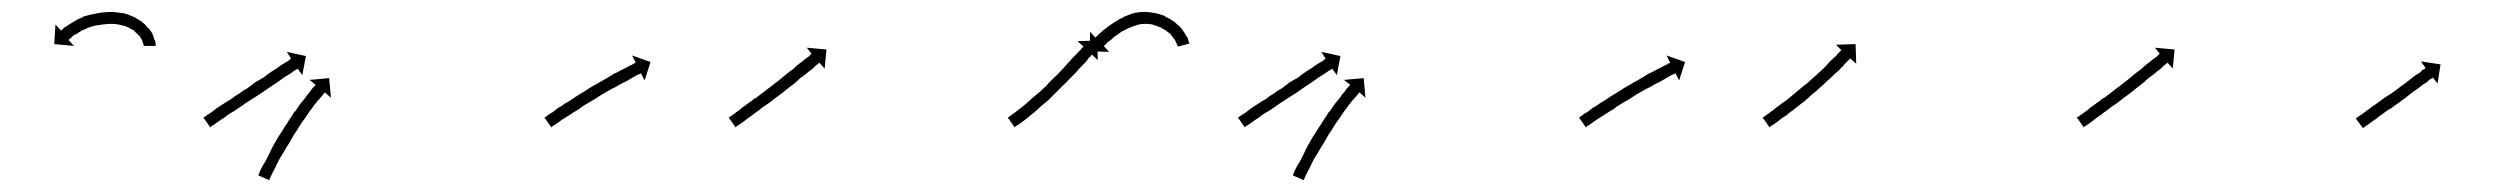

<svg xmlns="http://www.w3.org/2000/svg" viewBox="-20 -284 4219 322"><path d="M221 -208Q221 -208 221 -208Q221 -208 221 -208Q221 -208 221 -208Q221 -208 221 -208Q221 -209 220 -211Q220 -211 220 -211Q220 -211 220 -211Q220 -211 220 -211Q220 -211 220 -211Q219 -214 218 -217Q218 -217 218 -217Q218 -217 218 -217Q218 -217 218 -217Q218 -217 218 -217Q216 -221 213 -225Q213 -225 213 -225Q213 -225 213 -224Q213 -224 213 -224Q213 -224 213 -224Q210 -228 205 -232Q205 -232 205 -232Q205 -232 205 -232Q206 -232 206 -232Q206 -232 206 -232Q201 -235 195 -238Q195 -238 195 -238Q195 -238 195 -238Q195 -238 195 -238Q195 -238 195 -238Q189 -241 182 -242Q182 -242 182 -242Q182 -242 182 -242Q182 -242 182.5 -242Q183 -242 183 -242Q175 -244 168 -244Q168 -244 168 -244Q168 -244 168 -244Q168 -244 168 -244Q168 -244 168 -244Q161 -244 153 -243Q153 -243 153 -243Q153 -243 153 -243Q153 -243 153 -243Q153 -243 153 -243Q146 -242 139 -241Q139 -241 139 -241Q139 -241 139 -241Q139 -241 139 -241Q139 -241 139 -241Q133 -239 126 -237Q126 -237 126 -237Q126 -237 126 -237Q127 -237 127 -237Q127 -237 127 -237Q121 -234 115 -232Q115 -232 115.5 -232Q116 -232 116 -232Q116 -232 116 -232Q116 -232 116 -232Q111 -229 107 -226Q107 -226 107 -226Q107 -226 107 -226Q107 -227 107 -227Q107 -227 107 -227Q103 -224 100 -222Q100 -222 100.5 -222Q101 -222 101 -222Q101 -222 101 -222Q101 -222 101 -222Q98 -220 97 -219Q97 -219 97 -219Q97 -219 97 -219Q97 -219 97 -219Q97 -219 97 -219Q96 -218 95 -217L104 -207L71 -210L73 -243L82 -233Q83 -233 84 -234Q84 -234 84 -234Q84 -234 84 -234Q84 -234 84 -234Q84 -234 84 -234Q86 -236 88 -238Q88 -238 88 -238Q88 -238 88 -238Q88 -238 88 -238Q88 -238 88 -238Q92 -240 96 -243Q96 -243 96 -243Q96 -243 96 -243Q96 -243 96 -243Q96 -243 96 -243Q101 -246 106 -249Q106 -249 106 -249Q106 -249 106 -249Q106 -249 106 -249Q106 -249 106 -249Q112 -253 119 -255Q119 -255 119 -255Q119 -255 119 -255Q119 -255 119 -255.5Q119 -256 119 -256Q126 -258 134 -260Q134 -260 134 -260Q134 -260 134 -260Q134 -260 134.5 -260Q135 -260 135 -260Q143 -262 151 -263Q151 -263 151 -263Q151 -263 151 -263Q151 -263 151 -263Q151 -263 151 -263Q160 -264 168 -264Q168 -264 168.5 -264Q169 -264 169 -264Q169 -264 169 -264Q169 -264 169 -264Q178 -263 186 -262Q186 -262 186 -262Q186 -262 187 -262Q187 -262 187 -262Q187 -262 187 -262Q195 -260 203 -256Q203 -256 203 -256Q203 -256 203 -256Q203 -256 203.5 -256Q204 -256 204 -256Q211 -252 217 -248Q217 -248 217.5 -248Q218 -248 218 -248Q218 -248 218 -247.5Q218 -247 218 -247Q224 -243 228 -237Q228 -237 228 -237Q228 -237 229 -237Q229 -237 229 -237Q229 -237 229 -237Q233 -232 236 -227Q236 -227 236 -226.5Q236 -226 236 -226Q236 -226 236 -226Q236 -226 236 -226Q238 -221 239 -217Q239 -217 239 -217Q239 -217 240 -217Q240 -217 240 -216.5Q240 -216 240 -216Q241 -213 241 -210Q241 -210 241 -210Q241 -210 241 -210Q241 -210 241 -209.5Q241 -209 241 -209Q241 -208 241 -207H221Q221 -207 221 -208Z M323 -88Q325 -89 327 -91Q331 -93 335 -96Q339 -99 344 -103Q349 -106 355 -110Q361 -114 368 -118Q374 -123 381 -127Q387 -132 395 -136Q403 -142 408 -146Q415 -150 422 -154Q428 -159 434 -163Q440 -167 445 -170Q450 -174 455 -177Q459 -179 462 -181Q465 -183 467 -185Q468 -185 468 -186L461 -197L493 -190L487 -158L479 -169Q479 -168 478 -168Q476 -167 473 -165Q470 -163 466 -160Q461 -157 456 -154Q451 -150 445 -146Q439 -142 433 -138Q427 -134 420 -129Q414 -125 406 -120Q398 -115 392 -111Q385 -106 379 -102Q372 -97 366 -94Q360 -90 355 -86Q350 -83 346 -80Q342 -77 339 -75Q336 -73 334 -72Q333 -71 333 -70L321 -87Q322 -87 323 -88ZM414 8Q415 6 416 3Q418 -1 420 -5Q420 -5 420 -5Q420 -5 420 -5Q420 -5 420 -5Q420 -5 420 -5Q423 -10 426 -15Q426 -15 426 -15Q426 -15 426 -15Q426 -15 426 -15Q426 -15 426 -15Q429 -21 432 -27Q432 -27 432 -27Q432 -27 432 -27Q432 -27 432 -27Q432 -27 432 -27Q435 -34 439 -41Q439 -41 439 -41Q439 -41 439 -41Q439 -41 439 -41Q439 -41 439 -41Q443 -48 447 -55Q447 -55 447 -55Q447 -55 447 -55Q447 -55 447 -55Q447 -55 447 -55Q452 -62 456 -69Q456 -69 456 -69Q456 -69 456 -69Q456 -69 456 -69Q456 -69 456 -69Q461 -76 465 -83Q465 -83 465 -83Q465 -83 465 -83Q465 -83 465 -83Q465 -83 465 -83Q470 -90 474 -97Q474 -97 474 -97Q474 -97 474 -97Q474 -97 474.5 -97Q475 -97 475 -97Q479 -103 483 -109Q483 -109 483 -109Q483 -109 483 -109Q483 -109 483 -109Q483 -109 483 -109Q488 -115 492 -120Q492 -120 492 -120Q492 -120 492 -120Q492 -120 492 -120Q492 -120 492 -120Q495 -125 499 -129Q499 -129 499 -129Q499 -129 499 -129Q499 -129 499 -129Q499 -129 499 -129Q502 -133 504 -136Q506 -138 508 -140Q509 -141 509 -142L499 -150L532 -153L535 -120L525 -129Q524 -128 523 -127Q522 -126 520 -123Q517 -120 514 -116Q514 -116 514 -116Q514 -116 514 -117Q514 -117 514 -117Q514 -117 514 -117Q511 -112 507 -108Q507 -108 507 -108Q507 -108 507 -108Q507 -108 507 -108Q507 -108 507 -108Q504 -103 499 -97Q499 -97 499 -97Q499 -97 499 -97Q499 -97 499 -97Q499 -97 499 -97Q495 -91 491 -85Q491 -85 491 -85Q491 -85 491 -85Q491 -85 491 -85Q491 -85 491 -85Q486 -79 482 -72Q482 -72 482 -72Q482 -72 482 -72Q482 -72 482 -72Q482 -72 482 -72Q478 -65 473 -58Q473 -58 473 -58Q473 -58 473 -58Q473 -58 473 -58Q473 -58 473 -58Q469 -51 465 -44Q465 -44 465 -44Q465 -44 465 -44Q465 -44 465 -44Q465 -44 465 -44Q461 -38 457 -31Q457 -31 457 -31Q457 -31 457 -31Q457 -31 457 -31Q457 -31 457 -31Q453 -24 449 -18Q449 -18 449 -18Q449 -18 449 -18Q449 -18 449 -18Q449 -18 449 -18Q446 -12 443 -6Q443 -6 443 -6Q443 -6 443 -6Q443 -6 443 -6Q443 -6 443 -6Q441 -1 438 4Q438 4 438 4Q438 4 438 4Q438 4 438 4Q438 4 438 4Q436 8 434 12Q433 14 432 17Q432 18 431 18L413 10Q414 9 414 8Z M895 -88Q897 -89 899 -91Q903 -94 907 -96Q911 -99 916 -103Q922 -106 927 -110Q934 -114 940 -118Q947 -123 954 -127Q961 -131 968 -136Q975 -140 982 -144Q989 -148 996 -152Q1003 -156 1009 -160Q1016 -163 1021 -166Q1027 -169 1031 -171Q1036 -174 1039 -175Q1042 -177 1044 -178Q1045 -178 1046 -179L1040 -191L1071 -180L1061 -149L1055 -161Q1054 -161 1053 -160Q1051 -159 1048 -158Q1045 -156 1041 -154Q1036 -151 1031 -148Q1025 -145 1019 -142Q1013 -138 1006 -135Q999 -131 992 -127Q985 -123 978 -118Q971 -114 964 -110Q957 -106 951 -101Q944 -97 938 -93Q933 -90 927 -86Q922 -83 918 -80Q914 -77 911 -75Q908 -73 906 -72Q905 -71 905 -70L893 -87Q894 -87 895 -88Z M1204 -88Q1206 -89 1208 -91Q1212 -93 1215 -96Q1220 -99 1224 -103Q1230 -107 1235 -111Q1241 -115 1247 -120V-119Q1253 -124 1260 -129Q1266 -134 1273 -139Q1279 -144 1286 -149Q1292 -154 1298 -159Q1304 -164 1310 -168Q1315 -173 1320 -177Q1325 -180 1329 -184Q1333 -187 1336 -189Q1338 -191 1340 -193Q1341 -194 1341 -194L1333 -204L1366 -201L1363 -169L1354 -179Q1354 -178 1353 -178Q1351 -176 1348 -174Q1345 -171 1342 -168Q1337 -165 1333 -161Q1328 -157 1322 -153Q1317 -148 1311 -143Q1304 -138 1298 -133Q1292 -128 1285 -123Q1278 -118 1272 -113Q1265 -108 1259 -104Q1253 -99 1247 -95Q1241 -90 1236 -87Q1231 -83 1227 -80Q1223 -77 1220 -75Q1217 -73 1215 -72Q1214 -71 1214 -70L1202 -87Q1203 -87 1204 -88Z M1672 -88Q1674 -89 1676 -91Q1676 -91 1676 -91Q1676 -91 1676 -91Q1676 -91 1676 -91Q1676 -91 1676 -91Q1679 -93 1683 -96Q1683 -96 1683 -96Q1683 -96 1683 -96Q1683 -96 1683 -96Q1683 -96 1683 -96Q1687 -99 1692 -103Q1692 -103 1692 -103Q1692 -103 1692 -103Q1692 -103 1692 -103Q1692 -103 1692 -103Q1697 -107 1702 -111Q1702 -111 1702 -111Q1702 -111 1702 -111Q1702 -111 1702 -111Q1702 -111 1702 -111Q1707 -116 1713 -121Q1713 -121 1713 -121Q1713 -121 1713 -121Q1713 -121 1713 -121Q1713 -121 1713 -121Q1719 -126 1725 -131Q1725 -131 1725 -131Q1725 -131 1725 -131Q1725 -131 1725 -131Q1725 -131 1725 -131Q1731 -137 1737 -142Q1737 -142 1737 -142Q1737 -142 1737 -142Q1736 -142 1736 -142Q1736 -142 1736 -142Q1742 -148 1748 -154Q1748 -154 1748 -154Q1748 -154 1748 -154Q1748 -154 1748 -154Q1748 -154 1748 -154Q1754 -159 1759 -165Q1764 -170 1769 -176Q1774 -181 1778 -186Q1780 -188 1782 -190Q1784 -192 1786 -194Q1789 -198 1792 -200Q1794 -203 1796 -205Q1796 -205 1797 -206L1787 -215L1820 -216L1821 -183L1812 -192Q1811 -192 1810 -191Q1809 -189 1806 -187Q1804 -184 1801 -180Q1799 -178 1797 -176Q1795 -174 1793 -172Q1788 -167 1784 -162Q1779 -157 1773 -151Q1768 -145 1762 -140Q1762 -140 1762 -140Q1762 -140 1762 -140Q1762 -140 1762 -140Q1762 -140 1762 -140Q1756 -134 1750 -128Q1750 -128 1750 -128Q1750 -128 1750 -128Q1750 -128 1750 -128Q1750 -128 1750 -128Q1744 -122 1738 -116Q1738 -116 1738 -116Q1738 -116 1738 -116Q1738 -116 1738 -116Q1738 -116 1738 -116Q1732 -111 1726 -106Q1726 -106 1726 -106Q1726 -106 1726 -106Q1726 -106 1726 -106Q1726 -106 1726 -106Q1720 -100 1715 -96Q1715 -96 1715 -96Q1715 -96 1715 -96Q1715 -96 1715 -96Q1715 -96 1715 -96Q1709 -91 1704 -87Q1704 -87 1704 -87Q1704 -87 1704 -87Q1704 -87 1704 -87Q1704 -87 1704 -87Q1699 -83 1695 -80Q1695 -80 1695 -80Q1695 -80 1695 -80Q1695 -80 1695 -80Q1695 -80 1695 -80Q1691 -77 1688 -75Q1688 -75 1688 -75Q1688 -75 1688 -75Q1688 -75 1688 -75Q1688 -75 1688 -75Q1685 -73 1683 -72Q1682 -71 1682 -70L1670 -87Q1671 -87 1672 -88ZM1955 -207Q1955 -207 1955 -207Q1955 -207 1955 -207Q1955 -207 1955 -207Q1955 -207 1955 -207Q1954 -209 1953 -212Q1953 -212 1953 -211.5Q1953 -211 1953 -211Q1953 -211 1953 -211Q1953 -211 1953 -211Q1952 -214 1950 -218Q1950 -218 1950 -218Q1950 -218 1950 -218Q1950 -217 1950 -217Q1950 -217 1950 -217Q1948 -221 1944 -225Q1944 -225 1944.5 -225Q1945 -225 1945 -225Q1945 -225 1945 -225Q1945 -225 1945 -225Q1941 -229 1936 -232Q1936 -232 1936 -232Q1936 -232 1937 -232Q1937 -232 1937 -232Q1937 -232 1937 -232Q1931 -235 1925 -239Q1925 -239 1925.5 -238.5Q1926 -238 1926 -238Q1926 -238 1926 -238Q1926 -238 1926 -238Q1919 -241 1912 -243Q1912 -243 1912.5 -243Q1913 -243 1913 -243Q1913 -243 1913 -243Q1913 -243 1913 -243Q1906 -244 1899 -244Q1899 -244 1899 -244Q1899 -244 1900 -244Q1900 -244 1900 -244Q1900 -244 1900 -244Q1893 -244 1886 -242Q1886 -242 1886 -242Q1886 -242 1886 -242Q1886 -242 1886.5 -242Q1887 -242 1887 -242Q1880 -240 1873 -237Q1873 -237 1873 -237Q1873 -237 1873 -237Q1873 -237 1873 -237Q1873 -237 1873 -237Q1867 -234 1861 -231Q1861 -231 1861 -231Q1861 -231 1861 -231Q1861 -231 1861 -231Q1861 -231 1861 -231Q1856 -227 1851 -224Q1851 -224 1851 -224Q1851 -224 1851 -224Q1851 -224 1851 -224Q1851 -224 1851 -224Q1847 -221 1843 -217Q1843 -217 1843 -217Q1843 -217 1843 -217Q1843 -217 1843 -217Q1843 -217 1843 -217Q1839 -214 1836 -212Q1836 -212 1836 -212Q1836 -212 1836 -212Q1836 -212 1836.5 -212Q1837 -212 1837 -212Q1834 -210 1833 -208Q1832 -208 1831 -207L1840 -197L1808 -198V-231L1817 -221Q1818 -222 1819 -223Q1821 -224 1823 -227Q1823 -227 1823 -227Q1823 -227 1823 -227Q1823 -227 1823 -227Q1823 -227 1823 -227Q1826 -229 1830 -233Q1830 -233 1830 -233Q1830 -233 1830 -233Q1830 -233 1830 -233Q1830 -233 1830 -233Q1834 -236 1839 -240Q1839 -240 1839 -240Q1839 -240 1839 -240Q1839 -240 1839 -240Q1839 -240 1839 -240Q1845 -244 1851 -248Q1851 -248 1851 -248Q1851 -248 1851 -248Q1851 -248 1851 -248Q1851 -248 1851 -248Q1857 -252 1864 -255Q1864 -255 1864.5 -255Q1865 -255 1865 -255Q1865 -256 1865 -256Q1865 -256 1865 -256Q1873 -259 1881 -262Q1881 -262 1881 -262Q1881 -262 1881 -262Q1881 -262 1881 -262Q1881 -262 1881 -262Q1890 -264 1899 -264Q1899 -264 1899 -264Q1899 -264 1899 -264Q1899 -264 1899.5 -264Q1900 -264 1900 -264Q1908 -264 1917 -262Q1917 -262 1917 -262Q1917 -262 1917 -262Q1918 -262 1918 -262Q1918 -262 1918 -262Q1926 -260 1934 -257Q1934 -257 1934 -257Q1934 -257 1934 -257Q1934 -257 1934 -256.5Q1934 -256 1934 -256Q1942 -253 1948 -248Q1948 -248 1948 -248Q1948 -248 1948 -248Q1948 -248 1948.5 -248Q1949 -248 1949 -248Q1954 -243 1959 -239Q1959 -239 1959 -238.5Q1959 -238 1959 -238Q1960 -238 1960 -238Q1960 -238 1960 -238Q1964 -233 1967 -228Q1967 -228 1967 -228Q1967 -228 1967 -228Q1967 -228 1967 -228Q1967 -228 1967 -228Q1970 -223 1972 -220Q1972 -220 1972 -219.5Q1972 -219 1972 -219Q1972 -219 1972 -219Q1972 -219 1972 -219Q1973 -216 1974 -213Q1974 -213 1974 -213Q1974 -213 1974 -213Q1974 -213 1974 -213Q1974 -213 1974 -213Q1974 -212 1975 -211L1956 -206Q1955 -206 1955 -207Z M2058 -88Q2060 -89 2062 -91Q2066 -93 2070 -96Q2074 -99 2079 -103Q2084 -106 2090 -110Q2096 -114 2103 -118Q2109 -123 2116 -127Q2122 -132 2130 -136Q2138 -142 2143 -146Q2150 -150 2157 -154Q2163 -159 2169 -163Q2175 -167 2180 -170Q2185 -174 2190 -177Q2194 -179 2197 -181Q2200 -183 2202 -185Q2203 -185 2203 -186L2196 -197L2228 -190L2222 -158L2214 -169Q2214 -168 2213 -168Q2211 -167 2208 -165Q2205 -163 2201 -160Q2196 -157 2191 -154Q2186 -150 2180 -146Q2174 -142 2168 -138Q2162 -134 2155 -129Q2149 -125 2141 -120Q2133 -115 2127 -111Q2120 -106 2114 -102Q2107 -97 2101 -94Q2095 -90 2090 -86Q2085 -83 2081 -80Q2077 -77 2074 -75Q2071 -73 2069 -72Q2068 -71 2068 -70L2056 -87Q2057 -87 2058 -88ZM2149 8Q2150 6 2151 3Q2153 -1 2155 -5Q2155 -5 2155 -5Q2155 -5 2155 -5Q2155 -5 2155 -5Q2155 -5 2155 -5Q2158 -10 2161 -15Q2161 -15 2161 -15Q2161 -15 2161 -15Q2161 -15 2161 -15Q2161 -15 2161 -15Q2164 -21 2167 -27Q2167 -27 2167 -27Q2167 -27 2167 -27Q2167 -27 2167 -27Q2167 -27 2167 -27Q2170 -34 2174 -41Q2174 -41 2174 -41Q2174 -41 2174 -41Q2174 -41 2174 -41Q2174 -41 2174 -41Q2178 -48 2182 -55Q2182 -55 2182 -55Q2182 -55 2182 -55Q2182 -55 2182 -55Q2182 -55 2182 -55Q2187 -62 2191 -69Q2191 -69 2191 -69Q2191 -69 2191 -69Q2191 -69 2191 -69Q2191 -69 2191 -69Q2196 -76 2200 -83Q2200 -83 2200 -83Q2200 -83 2200 -83Q2200 -83 2200 -83Q2200 -83 2200 -83Q2205 -90 2209 -97Q2209 -97 2209 -97Q2209 -97 2209 -97Q2209 -97 2209.5 -97Q2210 -97 2210 -97Q2214 -103 2218 -109Q2218 -109 2218 -109Q2218 -109 2218 -109Q2218 -109 2218 -109Q2218 -109 2218 -109Q2223 -115 2227 -120Q2227 -120 2227 -120Q2227 -120 2227 -120Q2227 -120 2227 -120Q2227 -120 2227 -120Q2230 -125 2234 -129Q2234 -129 2234 -129Q2234 -129 2234 -129Q2234 -129 2234 -129Q2234 -129 2234 -129Q2237 -133 2239 -136Q2241 -138 2243 -140Q2244 -141 2244 -142L2234 -150L2267 -153L2270 -120L2260 -129Q2259 -128 2258 -127Q2257 -126 2255 -123Q2252 -120 2249 -116Q2249 -116 2249 -116Q2249 -116 2249 -117Q2249 -117 2249 -117Q2249 -117 2249 -117Q2246 -112 2242 -108Q2242 -108 2242 -108Q2242 -108 2242 -108Q2242 -108 2242 -108Q2242 -108 2242 -108Q2239 -103 2234 -97Q2234 -97 2234 -97Q2234 -97 2234 -97Q2234 -97 2234 -97Q2234 -97 2234 -97Q2230 -91 2226 -85Q2226 -85 2226 -85Q2226 -85 2226 -85Q2226 -85 2226 -85Q2226 -85 2226 -85Q2221 -79 2217 -72Q2217 -72 2217 -72Q2217 -72 2217 -72Q2217 -72 2217 -72Q2217 -72 2217 -72Q2213 -65 2208 -58Q2208 -58 2208 -58Q2208 -58 2208 -58Q2208 -58 2208 -58Q2208 -58 2208 -58Q2204 -51 2200 -44Q2200 -44 2200 -44Q2200 -44 2200 -44Q2200 -44 2200 -44Q2200 -44 2200 -44Q2196 -38 2192 -31Q2192 -31 2192 -31Q2192 -31 2192 -31Q2192 -31 2192 -31Q2192 -31 2192 -31Q2188 -24 2184 -18Q2184 -18 2184 -18Q2184 -18 2184 -18Q2184 -18 2184 -18Q2184 -18 2184 -18Q2181 -12 2178 -6Q2178 -6 2178 -6Q2178 -6 2178 -6Q2178 -6 2178 -6Q2178 -6 2178 -6Q2176 -1 2173 4Q2173 4 2173 4Q2173 4 2173 4Q2173 4 2173 4Q2173 4 2173 4Q2171 8 2169 12Q2168 14 2167 17Q2167 18 2166 18L2148 10Q2149 9 2149 8Z M2630 -88Q2632 -89 2634 -91Q2638 -94 2642 -96Q2646 -99 2651 -103Q2657 -106 2662 -110Q2669 -114 2675 -118Q2682 -123 2689 -127Q2696 -131 2703 -136Q2710 -140 2717 -144Q2724 -148 2731 -152Q2738 -156 2744 -160Q2751 -163 2756 -166Q2762 -169 2766 -171Q2771 -174 2774 -175Q2777 -177 2779 -178Q2780 -178 2781 -179L2775 -191L2806 -180L2796 -149L2790 -161Q2789 -161 2788 -160Q2786 -159 2783 -158Q2780 -156 2776 -154Q2771 -151 2766 -148Q2760 -145 2754 -142Q2748 -138 2741 -135Q2734 -131 2727 -127Q2720 -123 2713 -118Q2706 -114 2699 -110Q2692 -106 2686 -101Q2679 -97 2673 -93Q2668 -90 2662 -86Q2657 -83 2653 -80Q2649 -77 2646 -75Q2643 -73 2641 -72Q2640 -71 2640 -70L2628 -87Q2629 -87 2630 -88Z M2938 -88Q2940 -89 2942 -91Q2946 -93 2949 -96Q2954 -99 2958 -103Q2964 -107 2969 -111Q2969 -111 2969 -111Q2969 -111 2969 -111Q2969 -111 2969 -111Q2969 -111 2969 -111Q2975 -115 2981 -120Q2981 -120 2981 -120Q2981 -120 2981 -120Q2981 -120 2981 -120Q2981 -120 2981 -120Q2987 -125 2993 -130Q2993 -130 2993 -130Q2993 -130 2993 -130Q2993 -130 2993 -130Q2993 -130 2993 -130Q2999 -135 3005 -140Q3005 -140 3005 -140Q3005 -140 3005 -140Q3005 -140 3005 -140Q3005 -140 3005 -140Q3012 -145 3018 -151Q3018 -151 3018 -151Q3018 -151 3018 -151Q3018 -151 3018 -151Q3018 -151 3018 -151Q3024 -156 3029 -161Q3029 -161 3029 -161Q3029 -161 3029 -161Q3029 -161 3029 -161Q3029 -161 3029 -161Q3035 -166 3040 -171Q3040 -171 3040 -171Q3040 -171 3040 -171Q3040 -171 3040 -171Q3040 -171 3040 -171Q3045 -176 3049 -181Q3054 -185 3057 -189V-188Q3061 -192 3063 -195Q3066 -197 3067 -199Q3068 -199 3068 -200L3059 -209L3092 -210L3093 -177L3083 -186Q3082 -186 3082 -185Q3080 -183 3078 -181Q3075 -178 3072 -175V-174Q3068 -171 3064 -166Q3059 -162 3054 -157Q3054 -157 3054 -157Q3054 -157 3054 -157Q3054 -157 3054 -157Q3054 -157 3054 -157Q3049 -152 3043 -147Q3043 -147 3043 -147Q3043 -147 3043 -147Q3043 -147 3043 -147Q3043 -147 3043 -147Q3037 -141 3031 -136Q3031 -136 3031 -136Q3031 -136 3031 -136Q3031 -136 3031 -136Q3031 -136 3031 -136Q3025 -130 3018 -125Q3018 -125 3018 -125Q3018 -125 3018 -125Q3018 -125 3018 -125Q3018 -125 3018 -125Q3012 -119 3006 -114Q3006 -114 3006 -114Q3006 -114 3006 -114Q3006 -114 3006 -114Q3006 -114 3006 -114Q2999 -109 2993 -104Q2993 -104 2993 -104Q2993 -104 2993 -104Q2993 -104 2993 -104Q2993 -104 2993 -104Q2987 -99 2981 -95Q2981 -95 2981 -95Q2981 -95 2981 -95Q2981 -95 2981 -95Q2981 -95 2981 -95Q2976 -90 2970 -87Q2965 -83 2961 -80Q2957 -77 2954 -75Q2951 -73 2949 -72Q2948 -71 2948 -70L2936 -87Q2937 -87 2938 -88Z M3465 -88Q3467 -89 3469 -91Q3473 -93 3476 -96Q3481 -99 3485 -103Q3491 -107 3496 -111Q3502 -115 3508 -120V-119Q3514 -124 3521 -129Q3527 -134 3534 -139Q3540 -144 3547 -149Q3553 -154 3559 -159Q3565 -164 3571 -168Q3576 -173 3581 -177Q3586 -180 3590 -184Q3594 -187 3597 -189Q3599 -191 3601 -193Q3602 -194 3602 -194L3594 -204L3627 -201L3624 -169L3615 -179Q3615 -178 3614 -178Q3612 -176 3609 -174Q3606 -171 3603 -168Q3598 -165 3594 -161Q3589 -157 3583 -153Q3578 -148 3572 -143Q3565 -138 3559 -133Q3553 -128 3546 -123Q3539 -118 3533 -113Q3526 -108 3520 -104Q3514 -99 3508 -95Q3502 -90 3497 -87Q3492 -83 3488 -80Q3484 -77 3481 -75Q3478 -73 3476 -72Q3475 -71 3475 -70L3463 -87Q3464 -87 3465 -88Z M3932 -86Q3934 -88 3936 -89Q3939 -91 3942 -93Q3946 -96 3950 -99Q3954 -102 3958 -105Q3963 -108 3968 -112Q3974 -116 3979 -120Q3985 -124 3990 -127Q3996 -131 4001 -135Q4006 -139 4012 -143Q4017 -147 4021 -150Q4026 -154 4030 -157Q4034 -160 4038 -162Q4041 -165 4043 -167Q4046 -168 4047 -169Q4048 -170 4048 -170L4040 -181L4073 -176L4068 -144L4060 -154Q4060 -154 4059 -153Q4058 -152 4055 -151Q4053 -149 4050 -146Q4046 -144 4042 -141Q4038 -138 4033 -134Q4028 -131 4023 -127Q4018 -123 4013 -119Q4007 -115 4002 -111Q3996 -107 3991 -103Q3985 -100 3980 -96Q3975 -92 3970 -89Q3966 -85 3961 -82Q3958 -80 3954 -77Q3950 -74 3948 -73Q3946 -71 3944 -70Q3943 -70 3943 -69L3931 -85Q3932 -86 3932 -86Z"/></svg>

Font: FRB American Cursive Just Arrows Light
Style: Italic
Weight: 300
Italic angle: -25°
Version: Version 2.0;Modular Font Editor K font №1